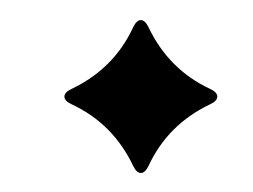

<svg xmlns="http://www.w3.org/2000/svg" viewBox="-20 -372 257 195"><path d="M45.4 -196.3ZM52.7 -281.7Q95.7 -302.2 115.2 -344.2Q118.7 -351.6 123 -351.6Q127.4 -351.6 130.9 -344.2Q151.4 -301.3 193.4 -281.7Q200.7 -278.3 200.7 -273.9Q200.7 -269.5 193.4 -266.1Q150.4 -245.6 130.9 -203.6Q127.4 -196.3 123 -196.3Q118.7 -196.3 115.2 -203.6Q94.7 -246.6 52.7 -266.1Q45.4 -269.5 45.4 -273.9Q45.4 -278.3 52.7 -281.7Z"/></svg>

Font: UnifrakturMaguntia
Style: Book
Weight: 400
Designer: j. 'mach' wust, Gerrit Ansmann, Georg Duffner, based on a font by Peter Wiegel, original typeface by Carl Albert Fahrenw
Version: Version 2017-03-19